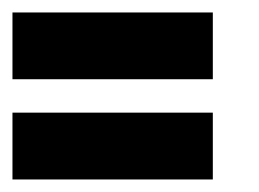

<svg xmlns="http://www.w3.org/2000/svg" viewBox="-20 -395 415 308"><path d="M321.4 -375V-267.9H0V-375ZM321.4 -214.3V-107.1H0V-214.3Z"/></svg>

Font: Jersey 10
Style: Regular
Weight: 400
Designer: Sarah Cadigan-Fried
Version: Version 1.000